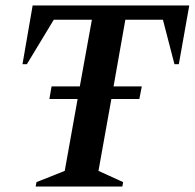

<svg xmlns="http://www.w3.org/2000/svg" viewBox="-20 -680 710 700"><path d="M160 -319 168 -365H271L315 -608H176L78 -446H62L99 -660H670L632 -446H616L574 -608H437L394 -365H497L488 -319H386L339 -57L429 -16L426 0H110L113 -16L216 -57L263 -319Z"/></svg>

Font: Spectral SC SemiBold
Style: Italic
Weight: 600
Italic angle: -10°
Designer: Jean-Baptiste Levee
Foundry: Production Type
Version: Version 2.001